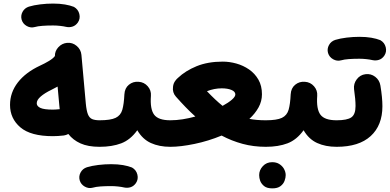

<svg xmlns="http://www.w3.org/2000/svg" viewBox="-20 -769 2180 1074"><path d="M36.1 -182.1Q36.1 -251.5 79.8 -307.9Q123.5 -364.3 204.1 -401.9Q230 -413.6 254.2 -428.2Q278.3 -442.9 287.1 -455.6Q286.6 -483.4 306.4 -504.9Q326.2 -526.4 355 -529.3Q385.3 -532.2 408.9 -512.2Q432.6 -492.2 435.5 -461.9L460 -189.9Q463.9 -149.4 471.9 -129.4Q480 -109.4 495.6 -102.8Q511.2 -96.2 536.6 -96.2H537.1Q567.9 -96.2 589.4 -74.5Q610.8 -52.7 610.8 -22Q610.8 8.3 589.4 30.3Q567.9 52.2 537.1 52.2H536.6Q472.7 52.2 430.4 33.2Q388.2 14.2 362.3 -19.5Q350.6 -13.2 337.4 -11.2Q322.3 -9.3 304.7 -8.3Q287.1 -7.3 275.9 -7.3Q151.9 -7.3 94 -56.6Q36.1 -106 36.1 -182.1ZM185.5 -191.4Q185.5 -174.8 206.1 -165.3Q226.6 -155.8 275.9 -155.8Q282.2 -155.8 292.7 -156.5Q303.2 -157.2 314 -158.2Q313 -167.5 312 -177.2L302.2 -284.7Q286.1 -275.4 267.6 -266.6Q230 -248.5 207.8 -229.2Q185.5 -210 185.5 -191.4ZM101.1 -658.7Q94.7 -681.6 106.2 -702.9Q117.7 -724.1 141.6 -731.9Q168.9 -740.2 205.1 -744.6Q241.2 -749 276.9 -749Q314 -749 343.5 -743.9Q373 -738.8 393.6 -730.5Q417.5 -716.8 423.8 -690.7Q430.2 -664.6 415.5 -643.1Q403.3 -626 386 -620.4Q368.7 -614.7 350.1 -618.7Q335.9 -622.1 315.7 -624.3Q295.4 -626.5 276.9 -626.5Q244.1 -626.5 217.5 -624.5Q190.9 -622.6 174.3 -617.7Q151.4 -611.3 129.6 -623.5Q107.9 -635.7 101.1 -658.7Z M462.4 -22Q462.4 -52.7 484.6 -74.5Q506.8 -96.2 537.1 -96.2Q598.6 -96.2 627 -109.9Q655.3 -123.5 664.3 -155.3Q673.3 -187 675.8 -241.2Q677.7 -275.9 700.9 -294.9Q724.1 -314 755.4 -311.5Q786.1 -309.6 806.4 -286.4Q826.7 -263.2 824.2 -232.9Q818.8 -158.7 842.3 -127.4Q865.7 -96.2 932.6 -96.2H933.1Q963.9 -96.2 985.4 -74.5Q1006.8 -52.7 1006.8 -22Q1006.8 8.3 985.4 30.3Q963.9 52.2 933.1 52.2H932.6Q870.6 52.2 824 31Q777.3 9.8 748 -40.5Q709.5 13.2 658.2 32.7Q606.9 52.2 537.1 52.2Q506.8 52.2 484.6 30.3Q462.4 8.3 462.4 -22ZM425.8 239.7Q419.4 216.8 430.9 195.6Q442.4 174.3 466.3 166.5Q493.7 158.2 529.8 153.8Q565.9 149.4 601.6 149.4Q638.7 149.4 668.2 154.5Q697.8 159.7 718.3 168Q742.2 181.6 748.5 207.8Q754.9 233.9 740.2 255.4Q728 272.5 710.7 278.1Q693.4 283.7 674.8 279.8Q660.6 276.4 640.4 274.2Q620.1 272 601.6 272Q568.8 272 542.2 273.9Q515.6 275.9 499 280.8Q476.1 287.1 454.3 274.9Q432.6 262.7 425.8 239.7Z M858.9 -22Q858.9 -52.7 880.9 -74.5Q902.8 -96.2 933.1 -96.2Q966.3 -96.2 1002 -101.8Q1037.6 -107.4 1072.8 -117.2Q1044.9 -142.1 1017.8 -170.2Q990.7 -198.2 963.9 -228.5Q943.4 -251.5 947.8 -283.7Q949.7 -303.7 961.9 -318.8Q967.8 -327.1 975.6 -333.5Q1017.1 -373 1079.8 -398.7Q1142.6 -424.3 1226.1 -424.3Q1263.7 -424.3 1302.2 -413.6Q1340.8 -402.8 1373.3 -380.4Q1405.8 -357.9 1425.5 -323.5Q1445.3 -289.1 1445.3 -241.7Q1445.3 -202.6 1426.3 -168.2Q1407.2 -133.8 1375 -104Q1415 -96.2 1466.8 -96.2H1467.3Q1498 -96.2 1519.5 -74.5Q1541 -52.7 1541 -22Q1541 8.3 1519.5 30.3Q1498 52.2 1467.3 52.2H1466.8Q1397.9 52.2 1336.7 35.6Q1275.4 19 1219.7 -10.7Q1145.5 20 1067.9 36.1Q990.2 52.2 933.1 52.2Q902.8 52.2 880.9 30.3Q858.9 8.3 858.9 -22ZM1220.2 -274.9Q1178.7 -274.9 1137.7 -258.8Q1186 -208 1225.1 -176.8Q1257.3 -194.3 1276.9 -211.2Q1296.4 -228 1296.4 -240.7Q1296.4 -256.8 1274.7 -265.9Q1252.9 -274.9 1220.2 -274.9Z M1392.6 -22Q1392.6 -52.7 1414.8 -74.5Q1437 -96.2 1467.3 -96.2Q1528.8 -96.2 1557.1 -109.9Q1585.4 -123.5 1594.5 -155.3Q1603.5 -187 1606 -241.2Q1607.9 -275.9 1631.1 -294.9Q1654.3 -314 1685.5 -311.5Q1716.3 -309.6 1736.6 -286.4Q1756.8 -263.2 1754.4 -232.9Q1749 -158.7 1772.5 -127.4Q1795.9 -96.2 1862.8 -96.2H1863.3Q1894 -96.2 1915.5 -74.5Q1937 -52.7 1937 -22Q1937 8.3 1915.5 30.3Q1894 52.2 1863.3 52.2H1862.8Q1800.8 52.2 1754.2 31Q1707.5 9.8 1678.2 -40.5Q1639.6 13.2 1588.4 32.7Q1537.1 52.2 1467.3 52.2Q1437 52.2 1414.8 30.3Q1392.6 8.3 1392.6 -22ZM1429.7 210.4Q1429.7 182.6 1450.2 160.4Q1470.7 138.2 1502.4 138.2Q1525.4 138.2 1541.3 147.9Q1557.1 157.7 1566.4 171.9Q1578.1 191.4 1578.1 210.4Q1578.1 225.1 1571.8 242.4Q1565.4 259.8 1549.1 272.2Q1532.7 284.7 1503.4 284.7Q1473.1 284.7 1457.5 272Q1441.9 259.3 1435.5 242.7Q1429.7 226.6 1429.7 210.4Z M1789.1 -22Q1789.1 -52.7 1811 -74.5Q1833 -96.2 1863.3 -96.2Q1921.9 -96.2 1945.3 -112.5Q1968.8 -128.9 1968.8 -175.8Q1968.8 -212.4 1960.4 -270.5Q1957 -300.8 1975.6 -325.4Q1994.1 -350.1 2024.4 -354Q2054.7 -357.9 2078.9 -339.4Q2103 -320.8 2107.9 -290.5Q2119.1 -222.7 2119.1 -174.8Q2119.1 -67.9 2053.5 -7.8Q1987.8 52.2 1863.3 52.2Q1833 52.2 1811 30.3Q1789.1 8.3 1789.1 -22ZM1814.9 -472.7Q1808.6 -495.6 1820.1 -516.8Q1831.5 -538.1 1855.5 -545.9Q1882.8 -554.2 1918.9 -558.6Q1955.1 -563 1990.7 -563Q2027.8 -563 2057.4 -557.9Q2086.9 -552.7 2107.4 -544.4Q2131.3 -530.8 2137.7 -504.6Q2144 -478.5 2129.4 -457Q2117.2 -439.9 2099.9 -434.3Q2082.5 -428.7 2064 -432.6Q2049.8 -436 2029.5 -438.2Q2009.3 -440.4 1990.7 -440.4Q1958 -440.4 1931.4 -438.5Q1904.8 -436.5 1888.2 -431.6Q1865.2 -425.3 1843.5 -437.5Q1821.8 -449.7 1814.9 -472.7Z"/></svg>

Font: Mikhak-FD ExtraBold
Style: Regular
Weight: 800
Designer: Amin Abedi
Version: Version 3.2